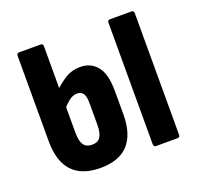

<svg xmlns="http://www.w3.org/2000/svg" viewBox="-95 -592 718 699"><g transform="rotate(-20 264.5 -242.5)"><path d="M182 6Q110 6 73.5 -33Q37 -72 37 -150V-481Q37 -491 47 -491H130Q139 -491 139 -481V-146Q139 -114 149 -99Q159 -84 182 -84Q204 -84 214 -99Q224 -114 224 -146V-230Q224 -257 216 -267.5Q208 -278 193 -278Q176 -278 160.5 -265.5Q145 -253 132 -237L130 -310Q149 -330 176 -347.5Q203 -365 237 -365Q277 -365 301.5 -335.5Q326 -306 326 -239V-150Q326 -72 290 -33Q254 6 182 6ZM398 0Q389 0 389 -11V-481Q389 -491 398 -491H482Q491 -491 491 -481V-11Q491 0 482 0Z"/></g></svg>

Font: Sofia Sans Extra Condensed
Style: Bold
Weight: 700
Designer: Botio Nikoltchev, Ani Petrova
Foundry: lettersoup
Version: Version 4.101